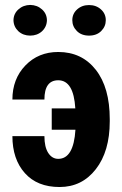

<svg xmlns="http://www.w3.org/2000/svg" viewBox="-20 -749 494 779"><path d="M216.3 -423.3Q160.2 -423.3 160.2 -345.2H30.3Q30.3 -428.7 83 -483.4Q135.7 -538.1 216.3 -538.1Q312 -538.1 368.7 -465.8Q425.3 -393.6 425.3 -265.6V-256.8Q425.3 -134.8 368.7 -62.5Q312.5 9.8 221.7 9.8Q130.9 9.8 80.6 -46.9Q30.3 -103.5 30.3 -196.8H160.2Q160.2 -152.3 175.8 -128.4Q191.4 -104.5 216.3 -104.5Q278.8 -104.5 286.1 -222.7H189.9V-309.1H285.6Q278.8 -423.3 216.3 -423.3ZM273.4 -667Q273.4 -693.4 293 -710.9Q312.5 -728.5 341.3 -728.5Q370.1 -728.5 389.6 -710.9Q409.2 -693.4 409.2 -667Q409.2 -641.6 390.6 -623Q372.1 -604.5 341.3 -604.5Q310.5 -604.5 292 -623Q273.4 -641.6 273.4 -667ZM34.7 -667Q35.2 -693.4 54.7 -710.9Q74.2 -728.5 102.5 -729Q130.9 -728.5 150.4 -710.9Q169.9 -693.4 170.4 -667Q169.9 -640.6 150.4 -622.1Q130.9 -604.5 102.5 -604.5Q74.2 -604.5 54.7 -622.1Q35.2 -640.6 34.7 -667Z"/></svg>

Font: RobotoCondensed-Bold
Style: Bold
Weight: 700
Designer: Google
Version: Version 2.001240; 2014